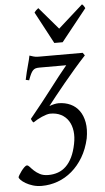

<svg xmlns="http://www.w3.org/2000/svg" viewBox="-100 -745 561 1029"><g transform="rotate(-5 180.0 -230.5)"><path d="M344.2 12.2Q331.5 68.8 305.7 112.1Q279.8 155.3 245.1 184.8Q210.4 214.4 168.7 229.5Q127 244.6 82.5 244.6Q56.6 244.6 34.7 237.8Q12.7 231 -3.4 221.4Q-19.5 211.9 -28.6 202.4Q-37.6 192.9 -37.6 187.5Q-37.6 185.1 -32 175.5Q-26.4 166 -18.6 155.5Q-10.7 145 -2.2 136.7Q6.3 128.4 12.2 128.4Q19 128.4 27.1 137.9Q35.2 147.5 47.4 158.9Q59.6 170.4 77.6 179.9Q95.7 189.5 122.6 189.5Q150.4 189.5 174.6 180.9Q198.7 172.4 218 153.8Q237.3 135.3 251.5 106.2Q265.6 77.1 273.9 36.1Q281.7 -1.5 277.6 -33.4Q273.4 -65.4 258.5 -88.6Q243.7 -111.8 218.5 -124.8Q193.4 -137.7 159.2 -137.2Q150.4 -136.7 139.2 -133.3Q127.9 -129.9 115.5 -124.5Q103 -119.1 90.8 -112.3Q78.6 -105.5 67.9 -98.1Q63.5 -101.1 60.1 -107.7Q56.6 -114.3 55.2 -118.2Q91.3 -162.1 121.3 -200.2Q151.4 -238.3 177 -271.7Q202.6 -305.2 225.1 -334Q247.6 -362.8 269 -388.2H125Q112.8 -388.2 104.7 -386Q96.7 -383.8 90.1 -377.2Q83.5 -370.6 77.4 -358.2Q71.3 -345.7 64 -325.2L45.9 -329.1Q55.2 -373 64.2 -404.5Q73.2 -436 77.1 -457Q85.9 -454.6 96.9 -450.7Q107.9 -446.8 125 -446.8H362.8L373 -432.1Q343.3 -400.4 312.3 -364.3Q281.2 -328.1 252.7 -293.7Q224.1 -259.3 200.2 -229Q176.3 -198.7 160.2 -178.2Q189.9 -189 210.9 -189Q246.1 -188.5 274.4 -175.3Q302.7 -162.1 321 -136.7Q339.4 -111.3 346.2 -74Q353 -36.6 344.2 12.2ZM260.7 -512.7H215.8L124.5 -684.1Q131.3 -693.4 135.3 -696.8Q139.2 -700.2 146.5 -706.1L248.5 -586.9L381.8 -706.1Q387.7 -700.7 390.4 -697Q393.1 -693.4 397.5 -684.1Z"/></g></svg>

Font: Gentium
Style: Italic
Weight: 400
Italic angle: -7°
Designer: J. Victor Gaultney
Version: Version 1.02; 2005; OFL release